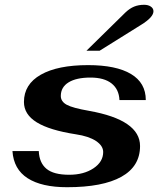

<svg xmlns="http://www.w3.org/2000/svg" viewBox="-20 -772 670 802"><path d="M32 -141H142Q144 -92 174 -67Q204 -42 269 -42Q330 -42 370.5 -69Q411 -96 411 -137Q411 -163 381 -183Q351 -203 297 -211Q187 -228 133.5 -261Q80 -294 80 -346Q80 -420 150.5 -460Q221 -500 348 -500Q465 -500 527 -463Q589 -426 589 -354H479Q477 -399 446 -423.5Q415 -448 358 -448Q299 -448 266.5 -428Q234 -408 234 -371Q234 -348 258.5 -334.5Q283 -321 352 -309Q565 -271 565 -162Q565 -77 487 -33.5Q409 10 260 10Q154 10 95.5 -27.5Q37 -65 32 -141ZM504 -720Q522 -737 540.5 -744.5Q559 -752 582 -752Q599 -752 610 -744.5Q621 -737 621 -725Q621 -700 569 -668L396 -560H341Z"/></svg>

Font: Fahkwang
Style: Bold Italic
Weight: 700
Italic angle: -10°
Designer: Suppakit Chalermlarp | Katatrad Co.,Ltd.
Foundry: Cadson Demak Co.,Ltd.
Version: Version 1.000; ttfautohint (v1.6)